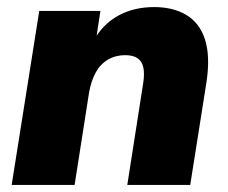

<svg xmlns="http://www.w3.org/2000/svg" viewBox="-20 -523 646 543"><path d="M13 0 91 -492H264L251 -407H244Q270 -454 314 -478.5Q358 -503 416 -503Q469 -503 506.5 -481Q544 -459 559.5 -412Q575 -365 564 -291L518 0H340L385 -288Q389 -314 385.5 -331.5Q382 -349 369.5 -358Q357 -367 334 -367Q307 -367 285.5 -354.5Q264 -342 251 -318.5Q238 -295 232 -262L191 0Z"/></svg>

Font: Nunito Sans 12pt Black
Style: Italic
Weight: 900
Italic angle: -9°
Designer: Vernon Adams
Foundry: Vernon Adams
Version: Version 3.101;gftools[0.9.27]